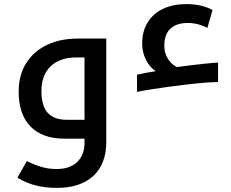

<svg xmlns="http://www.w3.org/2000/svg" viewBox="-20 -676 1125 936"><path d="M648 -312Q672 -317 695 -321.5Q718 -326 739 -329Q710 -348 691.5 -384.5Q673 -421 673 -465Q673 -525 702 -570Q728 -611 776 -633.5Q824 -656 888 -656Q927 -656 959 -648.5Q991 -641 1016 -627L991 -540Q945 -564 895 -564Q841 -564 811 -536.5Q781 -509 781 -453Q781 -417 798.5 -389.5Q816 -362 842 -349L865 -352Q925 -360 973.5 -365Q1022 -370 1043 -371V-276Q1021 -276 981.5 -273Q942 -270 894.5 -264.5Q847 -259 799 -252.5Q751 -246 711 -239.5Q671 -233 648 -228ZM256 240Q144 240 65 190L111 109Q146 127 181 137.5Q216 148 256 148Q321 148 356.5 113.5Q392 79 392 21V0H294Q187 0 129 -59Q71 -118 71 -230Q71 -310 107.5 -368Q144 -426 209 -457Q274 -488 360 -488H498V17Q498 123 435 181.5Q372 240 256 240ZM392 -92V-396H352Q272 -396 227 -353Q182 -310 182 -232Q182 -160 212.5 -126Q243 -92 306 -92Z"/></svg>

Font: Noto Kufi Arabic Medium
Style: Regular
Weight: 500
Designer: Monotype Design Team, David Williams, Khaled Hosny
Foundry: Google LLC
Version: Version 2.109; ttfautohint (v1.8.4.7-5d5b)